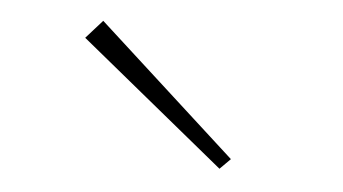

<svg xmlns="http://www.w3.org/2000/svg" viewBox="-30 -1012 520 291"><g transform="rotate(5 230.0 -867.0)"><path d="M312 -763 92 -943 117 -971 328 -779Z"/></g></svg>

Font: BioRhyme ExtraLight
Style: Regular
Weight: 250
Designer: Aoife Mooney
Foundry: Aoife Mooney Type
Version: Version 1.600;gftools[0.9.33]